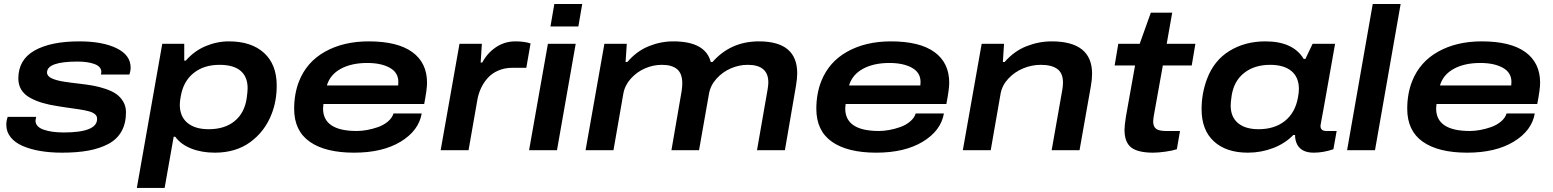

<svg xmlns="http://www.w3.org/2000/svg" viewBox="-20 -744 7691 951"><path d="M287.1 12.2Q229 12.2 179.9 3.9Q130.9 -4.4 92.8 -20.8Q54.7 -37.1 33 -64Q11.2 -90.8 11.2 -126Q11.2 -145 18.1 -165H159.2Q155.8 -147.9 155.8 -147Q155.8 -116.2 195.1 -102.1Q234.4 -87.9 295.9 -87.9Q460.9 -87.9 460.9 -154.8Q460.9 -162.1 458.5 -168Q456.1 -173.8 450.2 -178.5Q444.3 -183.1 437.5 -186.5Q430.7 -189.9 419.4 -192.9Q408.2 -195.8 397.7 -198Q387.2 -200.2 370.8 -202.6Q354.5 -205.1 340.6 -207Q326.7 -209 305.9 -211.9Q285.2 -214.8 268.1 -217.8Q223.1 -224.6 189.5 -234.6Q155.8 -244.6 127.9 -260.3Q100.1 -275.9 85.4 -299.8Q70.8 -323.7 70.8 -355Q70.8 -448.2 151.1 -493.7Q231.4 -539.1 373 -539.1Q487.8 -539.1 557.4 -505.1Q627 -471.2 627 -409.2Q627 -391.6 621.1 -375H480Q481.9 -382.8 481.9 -387.2Q481.9 -414.1 448.7 -426.5Q415.5 -439 363.8 -439Q212.9 -439 212.9 -384.8Q212.9 -376 218.8 -368.7Q224.6 -361.3 236.3 -356Q248 -350.6 262.2 -346.7Q276.4 -342.8 296.1 -339.6Q315.9 -336.4 334.2 -334.2Q352.5 -332 376.5 -329.1H377Q413.6 -324.7 442.1 -319.6Q470.7 -314.5 502.7 -303.7Q534.7 -293 555.4 -278.6Q576.2 -264.2 590.1 -241Q604 -217.8 604 -188Q604 -132.8 581.8 -93.3Q559.6 -53.7 516.6 -31Q473.6 -8.3 417.5 2Q361.3 12.2 287.1 12.2Z M657.7 187 783.7 -526.9H892.6V-443.8H900.4Q941.9 -491.7 998.3 -515.4Q1054.7 -539.1 1113.8 -539.1Q1225.1 -539.1 1287.8 -481.9Q1350.6 -424.8 1350.6 -319.8Q1350.6 -244.1 1325.7 -180.2Q1292.5 -93.8 1220.5 -40.8Q1148.4 12.2 1044.4 12.2Q978.5 12.2 927 -8.3Q875.5 -28.8 847.7 -66.9H840.3L795.4 187ZM1013.7 -104Q1092.3 -104 1141.4 -143.6Q1190.4 -183.1 1201.7 -255.9Q1206.5 -290.5 1206.5 -307.1Q1206.5 -363.8 1171.6 -393.3Q1136.7 -422.9 1067.4 -422.9Q990.2 -422.9 939.5 -382.6Q888.7 -342.3 875.5 -268.1Q870.6 -243.2 870.6 -225.1Q870.6 -167 908.2 -135.5Q945.8 -104 1013.7 -104Z M1733.9 12.2Q1591.3 12.2 1514.2 -42Q1437 -96.2 1437 -205.1Q1437 -279.3 1460.9 -340.8Q1499 -437.5 1590.3 -488.3Q1681.6 -539.1 1806.2 -539.1Q1948.7 -539.1 2022 -486.1Q2095.2 -433.1 2095.2 -334Q2095.2 -301.8 2081.1 -229H1582Q1580.1 -213.4 1580.1 -207Q1580.1 -95.2 1747.1 -95.2Q1771 -95.2 1798.1 -100.1Q1825.2 -105 1852.8 -114.7Q1880.4 -124.5 1901.4 -142.1Q1922.4 -159.7 1929.2 -182.1H2068.8Q2054.2 -96.7 1964.4 -42.2Q1874.5 12.2 1733.9 12.2ZM1599.1 -320.8H1952.1Q1953.1 -326.7 1953.1 -337.9Q1953.1 -384.8 1910.4 -408.4Q1867.7 -432.1 1798.8 -432.1Q1720.7 -432.1 1667.7 -403.1Q1614.7 -374 1599.1 -320.8Z M2162.6 0 2255.9 -526.9H2366.7L2360.8 -434.1H2368.7Q2392.1 -479.5 2435.3 -509.3Q2478.5 -539.1 2532.7 -539.1Q2576.7 -539.1 2607.9 -528.8L2586.9 -408.2H2517.6Q2479.5 -408.2 2448 -394.5Q2416.5 -380.9 2396 -357.9Q2375.5 -335 2362.8 -307.9Q2350.1 -280.8 2344.7 -251L2300.8 0Z M2706.5 -612.8 2725.6 -724.1H2863.8L2844.7 -612.8ZM2600.6 0 2693.8 -526.9H2831.5L2738.8 0Z M2880.4 0 2973.6 -526.9H3084.5L3078.6 -437H3087.4Q3133.3 -490.7 3192.9 -514.9Q3252.4 -539.1 3314.5 -539.1Q3474.1 -539.1 3500.5 -437H3509.3Q3599.1 -539.1 3739.3 -539.1Q3928.7 -539.1 3928.7 -380.9Q3928.7 -355 3922.4 -317.9L3867.7 0H3729.5L3782.2 -301.8Q3785.6 -323.2 3785.6 -335.9Q3785.6 -422.9 3683.6 -422.9Q3640.6 -422.9 3599.9 -405.3Q3559.1 -387.7 3529.1 -354.5Q3499 -321.3 3491.7 -279.8L3442.4 0H3305.7L3356.4 -293.9Q3359.4 -314 3359.4 -331.1Q3359.4 -379.9 3333.7 -401.4Q3308.1 -422.9 3258.3 -422.9Q3215.3 -422.9 3174.8 -405.3Q3134.3 -387.7 3104.5 -354.5Q3074.7 -321.3 3067.4 -279.8L3018.6 0Z M4320.3 12.2Q4177.7 12.2 4100.6 -42Q4023.4 -96.2 4023.4 -205.1Q4023.4 -279.3 4047.4 -340.8Q4085.4 -437.5 4176.8 -488.3Q4268.1 -539.1 4392.6 -539.1Q4535.2 -539.1 4608.4 -486.1Q4681.6 -433.1 4681.6 -334Q4681.6 -301.8 4667.5 -229H4168.5Q4166.5 -213.4 4166.5 -207Q4166.5 -95.2 4333.5 -95.2Q4357.4 -95.2 4384.5 -100.1Q4411.6 -105 4439.2 -114.7Q4466.8 -124.5 4487.8 -142.1Q4508.8 -159.7 4515.6 -182.1H4655.3Q4640.6 -96.7 4550.8 -42.2Q4460.9 12.2 4320.3 12.2ZM4185.5 -320.8H4538.6Q4539.6 -326.7 4539.6 -337.9Q4539.6 -384.8 4496.8 -408.4Q4454.1 -432.1 4385.3 -432.1Q4307.1 -432.1 4254.2 -403.1Q4201.2 -374 4185.5 -320.8Z M4749 0 4842.3 -526.9H4953.1L4947.3 -437H4956.1Q5003.4 -491.2 5064.5 -515.1Q5125.5 -539.1 5189 -539.1Q5389.2 -539.1 5389.2 -378.9Q5389.2 -350.6 5383.3 -317.9L5327.1 0H5189L5242.2 -301.8Q5245.1 -320.3 5245.1 -335Q5245.1 -381.8 5217 -402.3Q5189 -422.9 5135.3 -422.9Q5090.3 -422.9 5047.9 -405.3Q5005.4 -387.7 4974.4 -354.5Q4943.4 -321.3 4936 -279.8L4887.2 0Z M5691.9 12.2Q5616.7 12.2 5583.3 -13.4Q5549.8 -39.1 5549.8 -101.1Q5549.8 -121.1 5557.1 -168L5602.1 -419.9H5501L5519 -526.9H5625L5680.2 -681.2H5786.1L5758.8 -526.9H5900.9L5882.8 -419.9H5739.7L5694.8 -169.9Q5691.9 -152.8 5691.9 -142.1Q5691.9 -117.7 5705.8 -106.4Q5719.7 -95.2 5755.9 -95.2H5824.7L5809.1 -4.9Q5789.1 2 5753.2 7.1Q5717.3 12.2 5691.9 12.2Z M6160.6 12.2Q6053.7 12.2 5992.7 -43.7Q5931.6 -99.6 5931.6 -203.1Q5931.6 -281.2 5958.5 -353Q5992.7 -444.3 6069.6 -491.7Q6146.5 -539.1 6247.6 -539.1Q6384.8 -539.1 6437.5 -452.1H6445.8L6481.4 -526.9H6592.8L6569.8 -397Q6558.6 -334 6549.1 -280.3Q6539.6 -226.6 6534.7 -199.7Q6529.8 -172.9 6526.1 -153.3Q6522.5 -133.8 6521.5 -127.4Q6520.5 -121.1 6520.5 -120.1Q6520.5 -95.2 6549.8 -95.2H6600.6L6584.5 -4.9Q6535.2 12.2 6486.8 12.2Q6427.7 12.2 6405.8 -26.9Q6394.5 -48.3 6394.5 -75.2H6385.7Q6345.2 -33.2 6285.6 -10.5Q6226.1 12.2 6160.6 12.2ZM6213.9 -104Q6292.5 -104 6343.8 -144.5Q6395 -185.1 6408.7 -259.8Q6413.6 -284.7 6413.6 -303.2Q6413.6 -361.3 6376.5 -392.1Q6339.4 -422.9 6271.5 -422.9Q6193.8 -422.9 6143.1 -383.3Q6092.3 -343.8 6080.6 -271Q6075.7 -237.3 6075.7 -221.2Q6075.7 -165 6111.8 -134.5Q6147.9 -104 6213.9 -104Z M6652.3 0 6779.3 -724.1H6917.5L6790.5 0Z M7247.1 12.2Q7104.5 12.2 7027.3 -42Q6950.2 -96.2 6950.2 -205.1Q6950.2 -279.3 6974.1 -340.8Q7012.2 -437.5 7103.5 -488.3Q7194.8 -539.1 7319.3 -539.1Q7461.9 -539.1 7535.2 -486.1Q7608.4 -433.1 7608.4 -334Q7608.4 -301.8 7594.2 -229H7095.2Q7093.3 -213.4 7093.3 -207Q7093.3 -95.2 7260.3 -95.2Q7284.2 -95.2 7311.3 -100.1Q7338.4 -105 7366 -114.7Q7393.6 -124.5 7414.6 -142.1Q7435.5 -159.7 7442.4 -182.1H7582Q7567.4 -96.7 7477.5 -42.2Q7387.7 12.2 7247.1 12.2ZM7112.3 -320.8H7465.3Q7466.3 -326.7 7466.3 -337.9Q7466.3 -384.8 7423.6 -408.4Q7380.9 -432.1 7312 -432.1Q7233.9 -432.1 7180.9 -403.1Q7127.9 -374 7112.3 -320.8Z"/></svg>

Font: Archivo Expanded SemiBold
Style: Italic
Weight: 600
Width: 7
Italic angle: -10°
Designer: Hector Gatti
Foundry: Omnibus-Type
Version: Version 2.001